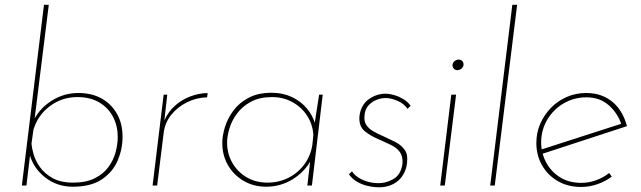

<svg xmlns="http://www.w3.org/2000/svg" viewBox="-20 -772 2667 799"><path d="M283 5Q217 5 167.5 -34Q118 -73 103 -131L108 -151L90 0H71L163 -752H183L122 -261L123 -277Q149 -325 198.5 -355Q248 -385 306 -385Q362 -385 403 -362Q444 -339 467 -298Q490 -257 490 -203Q490 -152 470 -104.5Q450 -57 404.5 -26Q359 5 283 5ZM285 -12Q338 -12 374 -30Q410 -48 431 -76.5Q452 -105 461 -138.5Q470 -172 470 -202Q470 -248 450.5 -285.5Q431 -323 393.5 -345.5Q356 -368 302 -368Q237 -368 186.5 -329.5Q136 -291 119 -231L111 -174Q112 -158 119.5 -131Q127 -104 146 -77Q165 -50 198.5 -31Q232 -12 285 -12Z M676 -378 664 -271Q680 -307 708 -332Q736 -357 771.5 -370.5Q807 -384 844 -385L842 -367Q798 -366 758.5 -346.5Q719 -327 692.5 -294Q666 -261 661 -218L634 0H615L661 -378Z M1088 5Q1035 5 993.5 -19.5Q952 -44 928.5 -85Q905 -126 905 -177Q905 -207 916 -243Q927 -279 951 -311.5Q975 -344 1014.5 -365Q1054 -386 1111 -386Q1156 -386 1193 -369Q1230 -352 1255.5 -322.5Q1281 -293 1292 -255L1287 -243L1308 -378H1323L1278 0H1259L1273 -120L1274 -105Q1261 -81 1241.5 -61Q1222 -41 1198 -26Q1174 -11 1146 -3Q1118 5 1088 5ZM1093 -12Q1140 -12 1180 -32Q1220 -52 1246.5 -88Q1273 -124 1280 -170L1284 -211Q1281 -255 1258 -290.5Q1235 -326 1197 -347Q1159 -368 1112 -368Q1060 -368 1024 -348.5Q988 -329 966 -299Q944 -269 934.5 -236.5Q925 -204 925 -179Q925 -133 946.5 -95Q968 -57 1006 -34.5Q1044 -12 1093 -12Z M1545 7Q1526 6 1505 0.5Q1484 -5 1464.5 -16.5Q1445 -28 1432 -47L1445 -59Q1454 -45 1469.5 -34.5Q1485 -24 1505 -17.5Q1525 -11 1548 -10Q1584 -8 1616.5 -26.5Q1649 -45 1655 -92Q1657 -122 1643.5 -140Q1630 -158 1606.5 -169Q1583 -180 1559 -191Q1524 -205 1498 -226Q1472 -247 1476 -290Q1479 -313 1489 -330.5Q1499 -348 1515 -359.5Q1531 -371 1550.5 -377Q1570 -383 1590 -382Q1604 -381 1621.5 -376Q1639 -371 1657 -360.5Q1675 -350 1689 -332L1676 -319Q1661 -341 1635 -352Q1609 -363 1589 -364Q1570 -365 1549.5 -357.5Q1529 -350 1514 -334Q1499 -318 1497 -292Q1494 -268 1504 -252.5Q1514 -237 1532 -226.5Q1550 -216 1571 -207Q1597 -195 1622.5 -182.5Q1648 -170 1663 -150Q1678 -130 1674 -96Q1672 -73 1662.5 -53.5Q1653 -34 1637 -20Q1621 -6 1598 1.5Q1575 9 1545 7Z M1858 -378H1878L1831 0H1812ZM1863 -500Q1863 -510 1871 -517Q1879 -524 1889 -524Q1898 -524 1903.5 -518Q1909 -512 1909 -504Q1909 -494 1901 -487Q1893 -480 1884 -480Q1874 -480 1868.5 -486.5Q1863 -493 1863 -500Z M2112 -752H2132L2039 0H2020Z M2399 -11Q2431 -11 2461 -22Q2491 -33 2515 -52L2526 -37Q2499 -17 2466 -5.5Q2433 6 2398 6Q2343 6 2301 -18.5Q2259 -43 2235.5 -84.5Q2212 -126 2212 -177Q2212 -220 2228.5 -257.5Q2245 -295 2273.5 -324Q2302 -353 2339.5 -369Q2377 -385 2419 -385Q2454 -385 2481.5 -375Q2509 -365 2530.5 -346.5Q2552 -328 2566.5 -303Q2581 -278 2589 -247L2231 -130L2227 -148L2575 -260L2567 -251Q2552 -299 2514.5 -333Q2477 -367 2420 -367Q2369 -367 2326 -342Q2283 -317 2257.5 -274Q2232 -231 2232 -179Q2232 -136 2252 -97.5Q2272 -59 2309.5 -35Q2347 -11 2399 -11Z"/></svg>

Font: Josefin Sans Thin Thin
Style: Italic
Weight: 250
Italic angle: -7°
Version: Version 2.000